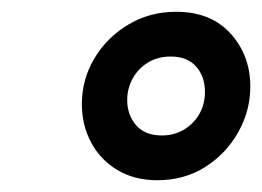

<svg xmlns="http://www.w3.org/2000/svg" viewBox="-20 -755 445 326"><path d="M247 -449Q208 -449 179 -466.5Q150 -484 134.5 -513.5Q119 -543 119 -578Q119 -620 140 -655.5Q161 -691 197.5 -713Q234 -735 279 -735Q338 -735 371.5 -698Q405 -661 405 -608Q405 -567 384.5 -530.5Q364 -494 328.5 -471.5Q293 -449 247 -449ZM255 -525Q276 -525 292.5 -535Q309 -545 318.5 -561.5Q328 -578 328 -599Q328 -625 313 -642Q298 -659 270 -659Q248 -659 231.5 -649Q215 -639 205.5 -622Q196 -605 196 -585Q196 -560 211 -542.5Q226 -525 255 -525Z"/></svg>

Font: Instrument Sans
Style: Bold Italic
Weight: 700
Italic angle: -13°
Designer: Rodrigo Fuenzalida
Foundry: fragTYPE
Version: Version 1.000;gftools[0.9.28]